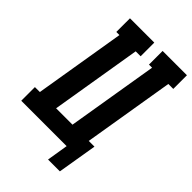

<svg xmlns="http://www.w3.org/2000/svg" viewBox="-268 -828 1044 1044"><g transform="rotate(45 254.5 -306.0)"><path d="M405 123H314L334 0H-15V-105H23L110 -630H86V-735H273V-630H235L148 -105H274L361 -630H337V-735H524V-630H486L399 -105H443Z"/></g></svg>

Font: Iosevka Curly Slab XBdObl
Style: Regular
Weight: 800
Italic angle: -9°
Monospace: yes
Designer: Belleve Invis
Foundry: Belleve Invis
Version: Version 11.1.0; ttfautohint (v1.8.3)